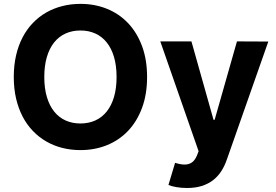

<svg xmlns="http://www.w3.org/2000/svg" viewBox="-20 -757 1408 981"><path d="M391 -737.2Q463.4 -737.2 525.6 -712.4Q587.7 -687.5 633.5 -639.7Q679.3 -592 705.4 -522.4Q731.5 -452.8 731.5 -363.6Q731.5 -274.5 705.4 -204.9Q679.3 -135.3 633.5 -87.5Q587.7 -39.8 525.6 -14.9Q463.4 9.9 391 9.9Q342.7 9.9 298.5 -1.2Q254.3 -12.4 216.4 -34.3Q178.6 -56.1 147.9 -88.1Q117.2 -120 95.5 -161.6Q73.9 -203.1 62.1 -253.7Q50.4 -304.3 50.4 -363.6Q50.4 -423.3 62.1 -474.1Q73.9 -524.9 95.5 -566.2Q117.2 -607.6 147.9 -639.6Q178.6 -671.5 216.4 -693.2Q254.3 -714.8 298.5 -726Q342.7 -737.2 391 -737.2ZM958.1 -545.5 1071 -144.9H1076.7L1190.7 -545.5L1350.9 -544.7L1138.8 58.9Q1127.5 91.6 1110.1 118.4Q1092.7 145.2 1068 164.1Q1043.3 182.9 1010.7 193.2Q978 203.5 935.7 203.5Q907 203.5 881.9 199.2Q856.9 195 840.6 188.2L874.6 74.9Q888.1 79.2 900.2 81.5Q912.3 83.8 923.3 83.8Q944.2 83.8 959.7 73.5Q975.1 63.2 985.8 38.7L994.7 15.6L799 -545.5ZM206.3 -363.6Q206.3 -305.8 219.5 -261.5Q232.6 -217.3 256.7 -187.1Q280.9 -157 315 -141.5Q349.1 -126.1 391 -126.1Q432.9 -126.1 467 -141.5Q501.1 -157 525.2 -187.1Q549.4 -217.3 562.5 -261.5Q575.6 -305.8 575.6 -363.6Q575.6 -421.5 562.5 -465.9Q549.4 -510.3 525.2 -540.3Q501.1 -570.3 467 -585.8Q432.9 -601.2 391 -601.2Q349.1 -601.2 315 -585.8Q280.9 -570.3 256.7 -540.3Q232.6 -510.3 219.5 -465.9Q206.3 -421.5 206.3 -363.6Z"/></svg>

Font: Cannonade
Style: Bold
Weight: 700
Designer: Rasmus Andersson
Foundry: rsms
Version: Version 3.012;git-f93a4a705